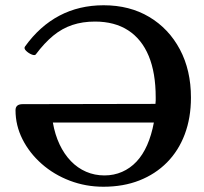

<svg xmlns="http://www.w3.org/2000/svg" viewBox="-20 -697 774 730"><path d="M373 13Q306 13 245.5 -10Q185 -33 138.5 -74Q92 -115 65.5 -167.5Q39 -220 39 -278Q39 -301 66 -301L571 -302Q572 -308 572 -314.5Q572 -321 572 -327Q572 -420 545.5 -484Q519 -548 467.5 -581.5Q416 -615 341 -615Q294 -615 255 -602Q216 -589 182.5 -561.5Q149 -534 116 -490Q112 -485 100 -490Q88 -495 79 -504Q70 -513 75 -520Q131 -598 206 -637.5Q281 -677 374 -677Q473 -677 547.5 -632.5Q622 -588 664 -509Q706 -430 706 -326Q706 -249 682.5 -186.5Q659 -124 615 -79.5Q571 -35 510 -11Q449 13 373 13ZM377 -30Q413 -30 444 -43.5Q475 -57 499 -82.5Q523 -108 539.5 -145.5Q556 -183 565 -231H181Q189 -185 206.5 -148Q224 -111 249.5 -84.5Q275 -58 307.5 -44Q340 -30 377 -30Z"/></svg>

Font: Junicode VF
Style: Regular
Weight: 400
Designer: Peter S. Baker
Version: Version 2.213